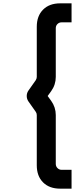

<svg xmlns="http://www.w3.org/2000/svg" viewBox="-20 -917 489 1149"><path d="M340.1 212Q275.3 212 237.7 174.4Q200.1 136.8 200.1 72.2V-228.3Q200.1 -239.3 194.1 -247.7L149.8 -310.5Q140 -325.2 140 -342.5Q140 -359.9 149.8 -374.5L194.1 -437.3Q200.1 -447.3 200.1 -456.7V-757Q200.1 -821.3 237.7 -859.2Q275.3 -897 340.1 -897H408.2V-783.3H348.4Q334.1 -783.3 323.9 -773.2Q313.8 -763.1 313.8 -748.7V-456.7Q313.8 -410.2 286.4 -371.7L265.2 -342.5L286.4 -313.3Q313.8 -274.8 313.8 -228.3V63.8Q313.8 78.5 323.9 88.8Q334.1 99.2 348.4 99.2H408.2V212Z"/></svg>

Font: Manrope ExtraLight
Style: Regular
Weight: 200
Designer: Mikhail Sharanda
Foundry: Mikhail Sharanda
Version: Version 4.505